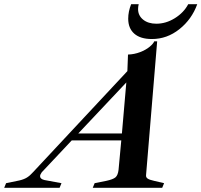

<svg xmlns="http://www.w3.org/2000/svg" viewBox="-104 -895 960 915"><path d="M678 -22 669 0H338L347 -22L402 -33Q435 -40 446.5 -50Q458 -60 461 -86L474 -226H238L95 -74Q87 -63 87 -55Q87 -42 108 -37L189 -22L180 0H-84L-75 -22L-12 -35Q10 -40 24.5 -49Q39 -58 54 -75L503 -556L506 -635Q536 -636 563.5 -646.5Q591 -657 609 -672Q627 -687 631 -698H645L592 -60Q591 -50 599.5 -44Q608 -38 631 -33ZM477 -259 498 -502 269 -259ZM507 -806Q507 -840 521 -875H557Q554 -863 554 -852Q554 -821 578 -801.5Q602 -782 641 -782Q687 -782 729.5 -808.5Q772 -835 793 -875H836Q810 -803 751 -756Q692 -709 620 -709Q565 -709 536 -734.5Q507 -760 507 -806Z"/></svg>

Font: Ibarra Real Nova
Style: Bold Italic
Weight: 700
Italic angle: -22°
Designer: Jose Maria Ribagorda & Octavio Pardo
Foundry: Octavio Pardo
Version: Version 1.014